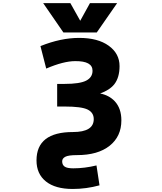

<svg xmlns="http://www.w3.org/2000/svg" viewBox="-20 -986 1040 1235"><path d="M214.8 45.9Q214.8 -136.7 449.2 -136.7Q583 -136.7 583 -219.7Q583 -261.7 543.9 -281.2Q504.9 -300.8 395.5 -300.8H347.7V-446.3H395.5Q493.2 -446.3 534.2 -467.3Q575.2 -488.3 575.2 -531.2Q575.2 -593.8 463.9 -592.8Q388.7 -592.8 277.3 -544.9L240.2 -689.5Q371.1 -742.2 489.3 -742.2Q609.4 -742.2 679.2 -691.9Q749 -641.6 749 -560.5Q749 -487.3 714.8 -443.4Q684.6 -406.2 624 -384.8Q682.6 -373 718.8 -334Q760.7 -288.1 760.7 -211.9Q760.7 -108.4 685.1 -48.3Q609.4 11.7 475.6 11.7Q419.9 11.7 399.9 22.5Q379.9 33.2 379.9 51.8Q379.9 74.2 395.5 85.4Q411.1 96.7 451.2 96.7Q524.4 96.7 600.6 78.1L620.1 206.1Q535.2 229.5 447.3 229.5Q335.9 229.5 275.4 181.2Q214.8 132.8 214.8 45.9ZM496.1 -852.5 558.6 -965.8H733.4L602.5 -777.3H387.7L257.8 -965.8H432.6Z"/></svg>

Font: Gen Shin Gothic Monospace Heavy
Style: Bold
Weight: 800
Designer: [Source Han Sans]
Ryoko NISHIZUKA  (kana & ideographs); Paul D. Hunt (Latin, Greek & Cyrillic); Wenlong ZHANG  (bopomofo
Version: Version 1.002.20150607